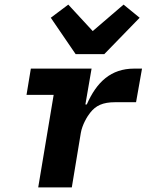

<svg xmlns="http://www.w3.org/2000/svg" viewBox="-20 -814 640 834"><path d="M291.9 0 331 -236.2C337 -272 359 -308.9 372.2 -324.9C396 -355.1 426.1 -370 480.1 -370H571L596.9 -516H562.9C462 -516 399.9 -458.1 356.9 -360.1H350.9L377.8 -516H114L95.2 -402H213.1L146 0ZM200.6 -736.9 308.6 -578.8H432.9L586.6 -736.9L516.7 -794L382.8 -679L276.6 -794Z"/></svg>

Font: Margiela Mono Italic Bold It
Style: Regular
Weight: 700
Designer: Mike Abbink, Paul van der Laan, Pieter van Rosmalen
Foundry: Bold Monday
Version: Version 2.003 2021